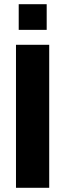

<svg xmlns="http://www.w3.org/2000/svg" viewBox="-20 -893 311 913"><path d="M69 -751V-873H202V-751ZM56 0V-680H214V0Z"/></svg>

Font: Cairo ExtraBold
Style: Regular
Weight: 800
Designer: Mohamed Gaber, Accademia di Belle Arti di Urbino
Foundry: Kief Type Foundry, Accademia di Belle Arti di Urbino
Version: Version 3.117